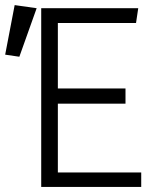

<svg xmlns="http://www.w3.org/2000/svg" viewBox="-24 -737 659 757"><path d="M512.3 -646.2H204.1V-388.2H470.8V-328.2H204.1V-56.9H532.8V0H138.5V-704.6H521ZM-3.6 -521.5 33.8 -716.9 120.5 -704.6 52.3 -513.3Z"/></svg>

Font: Fira Code Fixed Light
Style: Regular
Weight: 300
Monospace: yes
Designer: Carrois Corporate, Edenspiekermann AG, Nikita Prokopov
Foundry: Carrois Corporate, Edenspiekermann AG, Nikita Prokopov
Version: Version 5.002